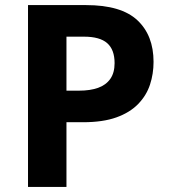

<svg xmlns="http://www.w3.org/2000/svg" viewBox="-20 -734 668 754"><path d="M318 -714Q456 -714 519.5 -654.5Q583 -595 583 -491Q583 -444 569 -401.5Q555 -359 522.5 -325.5Q490 -292 437 -273Q384 -254 306 -254H241V0H90V-714ZM310 -590H241V-378H291Q334 -378 365 -389Q396 -400 413 -424Q430 -448 430 -486Q430 -539 401 -564.5Q372 -590 310 -590Z"/></svg>

Font: Noto Sans Canadian Aboriginal
Style: Regular
Weight: 400
Designer: Monotype Design Team, Typotheque's Kevin King
Foundry: Monotype Imaging Inc.
Version: Version 2.002